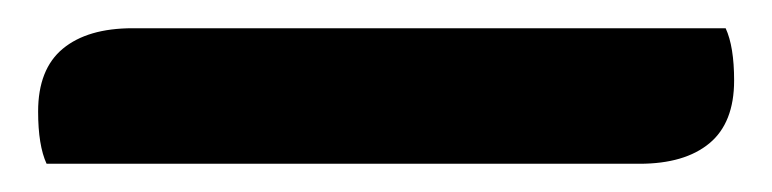

<svg xmlns="http://www.w3.org/2000/svg" viewBox="-20 22 547 136"><path d="M7 101Q7 71 24.5 56.5Q42 42 74 42H494Q500 55 500 79Q500 109 482.5 123.5Q465 138 433 138H13Q7 125 7 101Z"/></svg>

Font: Sansita
Style: Bold
Weight: 700
Designer: Pablo Cosgaya
Foundry: Omnibus-Type
Version: Version 1.006